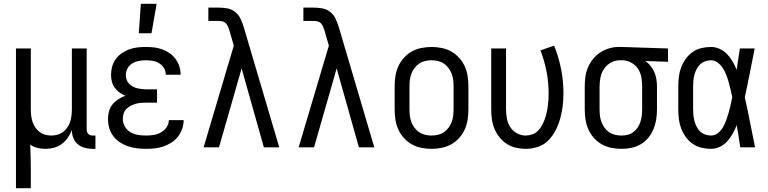

<svg xmlns="http://www.w3.org/2000/svg" viewBox="-20 -775 4040 1010"><path d="M64 215V-520H142V-200Q142 -183 144 -166.5Q146 -150 151 -134.5Q156 -119 165.5 -105Q175 -91 188 -81Q201 -71 217 -66.5Q233 -62 250 -62Q267 -62 283 -66.5Q299 -71 312 -81Q325 -91 334.5 -105Q344 -119 349 -134.5Q354 -150 356 -166.5Q358 -183 358 -200V-520H436V-93Q436 -87 438 -81Q440 -75 444.5 -70.5Q449 -66 455 -64Q461 -62 467 -62H482V8H467Q446 8 425.5 2.5Q405 -3 389 -16.5Q373 -30 365.5 -50Q358 -70 358 -91Q350 -70 337 -51Q324 -32 305.5 -18Q287 -4 264.5 2Q242 8 220 8Q198 8 177 3Q156 -2 139 -14Q140 16 141 46.5Q142 77 142 107V215Z M747 8Q724 8 700 5Q676 2 653.5 -5.5Q631 -13 610.5 -26.5Q590 -40 575.5 -59.5Q561 -79 554.5 -102Q548 -125 548 -149Q548 -170 553.5 -190Q559 -210 572 -226Q585 -242 602.5 -253Q620 -264 639 -271Q623 -278 608.5 -288.5Q594 -299 583.5 -313.5Q573 -328 568.5 -345.5Q564 -363 564 -381Q564 -403 570 -425Q576 -447 589 -464.5Q602 -482 620.5 -495Q639 -508 660 -515.5Q681 -523 703 -525.5Q725 -528 747 -528Q769 -528 790.5 -525.5Q812 -523 833 -515.5Q854 -508 872 -495.5Q890 -483 903 -465.5Q916 -448 923 -427Q930 -406 930 -384V-382H852V-383Q852 -401 842.5 -417Q833 -433 817 -442.5Q801 -452 783 -455Q765 -458 747 -458Q729 -458 710.5 -454.5Q692 -451 676 -441.5Q660 -432 651 -415.5Q642 -399 642 -380Q642 -368 646 -356Q650 -344 658.5 -335Q667 -326 678 -320Q689 -314 701 -311Q713 -308 725.5 -306.5Q738 -305 750 -305H806V-235H750Q736 -235 722 -234Q708 -233 694 -229Q680 -225 667.5 -218.5Q655 -212 645 -202Q635 -192 630.5 -178.5Q626 -165 626 -150Q626 -129 636.5 -110Q647 -91 665.5 -80Q684 -69 705 -65.5Q726 -62 747 -62Q768 -62 788 -65Q808 -68 826 -78Q844 -88 856 -105Q868 -122 868 -143H946V-142Q946 -119 938 -96.5Q930 -74 915.5 -55.5Q901 -37 881 -24.5Q861 -12 839 -4.5Q817 3 794 5.5Q771 8 747 8ZM710 -600 721 -755H804L777 -600Z M1051 0 1210 -535 1187 -614Q1184 -624 1180 -634Q1176 -644 1168.5 -652Q1161 -660 1150 -662.5Q1139 -665 1129 -665H1076V-735H1129Q1152 -735 1175 -731Q1198 -727 1216.5 -712.5Q1235 -698 1245 -677Q1255 -656 1262 -633L1449 0H1368L1251 -415L1132 0Z M1551 0 1710 -535 1687 -614Q1684 -624 1680 -634Q1676 -644 1668.5 -652Q1661 -660 1650 -662.5Q1639 -665 1629 -665H1576V-735H1629Q1652 -735 1675 -731Q1698 -727 1716.5 -712.5Q1735 -698 1745 -677Q1755 -656 1762 -633L1949 0H1868L1751 -415L1632 0Z M2250 8Q2223 8 2196 2.5Q2169 -3 2146 -16Q2123 -29 2104.5 -49.5Q2086 -70 2075 -94.5Q2064 -119 2060 -146Q2056 -173 2056 -200V-320Q2056 -347 2060 -374Q2064 -401 2075 -425.5Q2086 -450 2104.5 -470.5Q2123 -491 2146 -504Q2169 -517 2196 -522.5Q2223 -528 2250 -528Q2277 -528 2304 -522.5Q2331 -517 2354 -504Q2377 -491 2395.5 -470.5Q2414 -450 2425 -425.5Q2436 -401 2440 -374Q2444 -347 2444 -320V-200Q2444 -173 2440 -146Q2436 -119 2425 -94.5Q2414 -70 2395.5 -49.5Q2377 -29 2354 -16Q2331 -3 2304 2.5Q2277 8 2250 8ZM2250 -62Q2267 -62 2284 -66Q2301 -70 2315 -79.5Q2329 -89 2339.5 -103Q2350 -117 2356 -133Q2362 -149 2364 -166Q2366 -183 2366 -200V-320Q2366 -337 2364 -354Q2362 -371 2356 -387Q2350 -403 2339.5 -417Q2329 -431 2315 -440.5Q2301 -450 2284 -454Q2267 -458 2250 -458Q2233 -458 2216 -454Q2199 -450 2185 -440.5Q2171 -431 2160.5 -417Q2150 -403 2144 -387Q2138 -371 2136 -354Q2134 -337 2134 -320V-200Q2134 -183 2136 -166Q2138 -149 2144 -133Q2150 -117 2160.5 -103Q2171 -89 2185 -79.5Q2199 -70 2216 -66Q2233 -62 2250 -62Z M2746 8Q2720 8 2694 2Q2668 -4 2646 -18Q2624 -32 2607.5 -53Q2591 -74 2581 -98Q2571 -122 2567.5 -148Q2564 -174 2564 -200V-520H2642V-200Q2642 -176 2646.5 -151.5Q2651 -127 2664 -106.5Q2677 -86 2699 -74Q2721 -62 2745 -62Q2763 -62 2780 -68Q2797 -74 2809.5 -86.5Q2822 -99 2830.5 -114.5Q2839 -130 2845 -146.5Q2851 -163 2855 -180Q2859 -197 2861.5 -214.5Q2864 -232 2865 -249.5Q2866 -267 2866 -285Q2866 -342 2855 -399Q2844 -456 2823 -510L2895 -535Q2919 -475 2931.5 -412Q2944 -349 2944 -284Q2944 -251 2940 -218Q2936 -185 2927.5 -153.5Q2919 -122 2904 -92Q2889 -62 2866 -38Q2843 -14 2811 -3Q2779 8 2746 8Z M3249 8Q3222 8 3195.5 2.5Q3169 -3 3145.5 -16Q3122 -29 3104 -49.5Q3086 -70 3075 -95Q3064 -120 3060 -146.5Q3056 -173 3056 -200V-320Q3056 -346 3059.5 -371.5Q3063 -397 3073 -420.5Q3083 -444 3099.5 -464.5Q3116 -485 3137.5 -499Q3159 -513 3184 -520.5Q3209 -528 3235 -528H3250L3494 -520V-450L3375 -454Q3391 -443 3403 -427.5Q3415 -412 3422.5 -394.5Q3430 -377 3433 -358Q3436 -339 3436 -320V-200Q3436 -173 3432 -147Q3428 -121 3418 -96.5Q3408 -72 3391 -51Q3374 -30 3351 -16.5Q3328 -3 3302 2.5Q3276 8 3249 8ZM3249 -62Q3266 -62 3282 -66Q3298 -70 3311.5 -80Q3325 -90 3334.5 -104.5Q3344 -119 3349 -134.5Q3354 -150 3356 -166.5Q3358 -183 3358 -200V-320Q3358 -344 3354 -367.5Q3350 -391 3337.5 -411Q3325 -431 3304 -443.5Q3283 -456 3259 -458H3241Q3217 -458 3194.5 -446Q3172 -434 3158 -413.5Q3144 -393 3139 -369Q3134 -345 3134 -320V-200Q3134 -183 3136 -166Q3138 -149 3144 -133Q3150 -117 3160 -103Q3170 -89 3184 -79.5Q3198 -70 3215 -66Q3232 -62 3249 -62Z M3720 8Q3695 8 3669.5 2Q3644 -4 3623 -19Q3602 -34 3587 -55Q3572 -76 3563 -100Q3554 -124 3551 -149Q3548 -174 3548 -200V-320Q3548 -346 3551 -371Q3554 -396 3563 -420Q3572 -444 3587 -465Q3602 -486 3623 -501Q3644 -516 3669.5 -522Q3695 -528 3720 -528Q3744 -528 3766.5 -517.5Q3789 -507 3805.5 -489.5Q3822 -472 3834 -451Q3846 -430 3855 -408Q3859 -436 3863.5 -464Q3868 -492 3872 -520H3950Q3937 -456 3924.5 -391.5Q3912 -327 3898 -263Q3913 -198 3925.5 -132Q3938 -66 3952 0H3874Q3870 -28 3865.5 -56.5Q3861 -85 3856 -113V-118Q3847 -95 3835 -73Q3823 -51 3806.5 -32.5Q3790 -14 3767.5 -3Q3745 8 3720 8ZM3720 -62Q3741 -62 3757.5 -75.5Q3774 -89 3784 -107Q3794 -125 3801 -144.5Q3808 -164 3813.5 -183.5Q3819 -203 3823.5 -223.5Q3828 -244 3832 -264Q3828 -283 3823.5 -302.5Q3819 -322 3813.5 -341.5Q3808 -361 3801 -379.5Q3794 -398 3783.5 -415Q3773 -432 3756.5 -445Q3740 -458 3720 -458Q3705 -458 3689.5 -452.5Q3674 -447 3663 -436.5Q3652 -426 3644.5 -411.5Q3637 -397 3633 -382Q3629 -367 3627.5 -351.5Q3626 -336 3626 -320V-200Q3626 -184 3627.5 -168.5Q3629 -153 3633 -138Q3637 -123 3644.5 -108.5Q3652 -94 3663 -83.5Q3674 -73 3689.5 -67.5Q3705 -62 3720 -62Z"/></svg>

Font: Iosevka Fuck
Style: Regular
Weight: 400
Monospace: yes
Designer: Belleve Invis
Foundry: Belleve Invis
Version: Version 28.0.7; ttfautohint (v1.8.3)